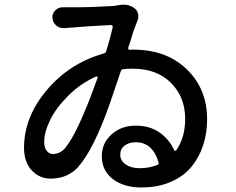

<svg xmlns="http://www.w3.org/2000/svg" viewBox="-20 -785 1040 846"><path d="M594.7 -43.9Q636.7 -43.9 671.9 -57.6Q681.6 -60.5 678.7 -70.3Q652.3 -158.2 578.1 -158.2Q548.8 -158.2 529.3 -143.6Q509.8 -128.9 509.8 -103.5Q509.8 -77.1 533.7 -60.5Q557.6 -43.9 594.7 -43.9ZM390.6 -389.6Q398.4 -409.2 410.2 -442.4Q411.1 -445.3 408.7 -447.3Q406.2 -449.2 404.3 -448.2Q335.9 -418 281.7 -364.3Q227.5 -310.5 201.2 -256.8Q174.8 -203.1 174.8 -159.2Q174.8 -133.8 186 -120.1Q197.3 -106.4 212.9 -106.4Q243.2 -106.4 266.6 -131.8Q296.9 -168.9 331.1 -243.7Q365.2 -318.4 390.6 -389.6ZM504.9 -762.7Q514.6 -764.6 524.4 -764.6Q551.8 -764.6 572.3 -749Q585 -739.3 588.9 -722.7Q589.8 -717.8 589.8 -712.9Q589.8 -702.1 585 -692.4Q579.1 -677.7 574.2 -664.1Q570.3 -654.3 565.9 -640.6Q561.5 -627 555.7 -607.4Q549.8 -587.9 544.9 -574.2Q543.9 -571.3 545.9 -568.4Q547.9 -565.4 551.8 -565.4Q556.6 -566.4 566.4 -566.4Q712.9 -566.4 802.7 -480Q892.6 -393.6 892.6 -258.8Q892.6 -199.2 875.5 -146Q858.4 -92.8 824.2 -50.8Q790 -8.8 733.4 16.1Q676.8 41 603.5 41Q525.4 41 477.1 3.9Q428.7 -33.2 428.7 -96.7Q428.7 -154.3 471.7 -192.9Q514.6 -231.4 578.1 -231.4Q638.7 -231.4 681.6 -202.1Q724.6 -172.9 747.1 -124Q748 -121.1 751.5 -120.6Q754.9 -120.1 756.8 -123Q795.9 -179.7 795.9 -260.7Q795.9 -357.4 733.4 -419.9Q670.9 -482.4 564.5 -482.4Q543.9 -482.4 524.4 -480.5Q514.6 -479.5 511.7 -469.7Q481.4 -379.9 464.8 -331.1Q392.6 -125 323.2 -47.9Q277.3 2 202.1 2Q154.3 2 120.1 -34.2Q85.9 -70.3 85.9 -133.8Q85.9 -268.6 185.5 -387.2Q285.2 -505.9 435.5 -548.8Q445.3 -550.8 448.2 -560.5Q466.8 -620.1 476.6 -665Q477.5 -668.9 475.1 -671.9Q472.7 -674.8 469.7 -674.8Q382.8 -670.9 263.7 -661.1Q260.7 -661.1 258.8 -661.1Q241.2 -661.1 227.5 -672.9Q210.9 -687.5 210.9 -710Q210.9 -726.6 223.6 -739.3Q237.3 -752.9 255.9 -752.9Q256.8 -752.9 257.8 -752.9Q267.6 -752.9 275.4 -752.9Q293 -752.9 312.5 -752.9Q385.7 -752.9 481.4 -758.8Q494.1 -760.7 504.9 -762.7Z"/></svg>

Font: Gen Jyuu GothicX Medium
Style: Regular
Weight: 500
Designer: Ryoko NISHIZUKA (kana &amp; ideographs); Paul D. Hunt (Latin, Greek &amp; Cyrillic); Wenlong ZHANG (bopomofo); Sandoll C
Version: Version 1.058.20140828